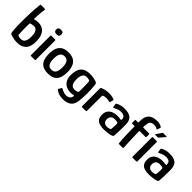

<svg xmlns="http://www.w3.org/2000/svg" viewBox="190 -1863 3145 3145"><g transform="rotate(45 1762.0 -290.5)"><path d="M235 6Q183 6 142.5 -2.5Q102 -11 88 -17Q73 -22 65.5 -26Q58 -30 55.5 -37Q53 -44 51 -56Q47 -75 44 -112.5Q41 -150 40 -193Q39 -236 39 -271Q38 -389 43.5 -500Q49 -611 60 -698Q60 -704 64 -706Q68 -708 75 -708H156Q169 -708 169.5 -703.5Q170 -699 169 -687Q167 -670 164 -647.5Q161 -625 159 -600.5Q157 -576 155.5 -552.5Q154 -529 153 -509Q152 -489 152 -475Q152 -467 156.5 -465Q161 -463 167 -464Q179 -468 201 -472Q223 -476 242 -476Q277 -476 312 -465.5Q347 -455 375.5 -427.5Q404 -400 421.5 -351.5Q439 -303 439 -227Q439 -106 384.5 -50Q330 6 235 6ZM233 -79Q260 -79 281.5 -93Q303 -107 315 -139.5Q327 -172 327 -228Q327 -279 318.5 -309.5Q310 -340 295.5 -356Q281 -372 265 -377.5Q249 -383 233 -383Q224 -383 209.5 -380.5Q195 -378 182.5 -375Q170 -372 163 -369Q158 -368 155.5 -365.5Q153 -363 153 -356Q152 -334 152 -305Q152 -276 152.5 -242Q153 -208 154 -173.5Q155 -139 157 -107Q158 -100 160 -96.5Q162 -93 165 -91Q176 -87 194 -83Q212 -79 233 -79Z M649 -602Q649 -575 638 -561.5Q627 -548 591 -548Q556 -548 543.5 -561.5Q531 -575 531 -602Q531 -625 543.5 -639Q556 -653 591 -653Q629 -653 639 -639Q649 -625 649 -602ZM646 -11Q646 0 634 0H547Q536 0 536 -11V-461Q536 -472 547 -472H634Q646 -472 646 -461Z M942 7Q856 7 809.5 -25Q763 -57 745 -112.5Q727 -168 727 -238Q727 -308 747 -362.5Q767 -417 814 -448Q861 -479 942 -479Q1023 -479 1069.5 -448Q1116 -417 1136.5 -362.5Q1157 -308 1157 -238Q1157 -168 1139 -112.5Q1121 -57 1074.5 -25Q1028 7 942 7ZM940 -78Q998 -78 1020.5 -119.5Q1043 -161 1043 -235Q1043 -310 1018.5 -349Q994 -388 940 -388Q888 -388 863 -349Q838 -310 838 -235Q838 -160 861 -119Q884 -78 940 -78Z M1227 -242Q1227 -309 1245.5 -362.5Q1264 -416 1310.5 -447Q1357 -478 1442 -478Q1481 -478 1519.5 -471.5Q1558 -465 1587 -454Q1609 -446 1614 -435.5Q1619 -425 1622 -401Q1631 -322 1631.5 -226.5Q1632 -131 1621 -36Q1610 51 1557 91Q1504 131 1412 131Q1375 131 1332 120.5Q1289 110 1251 83Q1246 79 1243.5 73Q1241 67 1245 61Q1249 55 1257.5 40.5Q1266 26 1270 20Q1275 9 1279.5 8.5Q1284 8 1292 14Q1304 22 1324 30Q1344 38 1366 44Q1388 50 1404 50Q1424 50 1445.5 43.5Q1467 37 1484 21.5Q1501 6 1505 -24Q1505 -25 1505.5 -26.5Q1506 -28 1506 -29Q1507 -36 1504 -39.5Q1501 -43 1491 -41Q1480 -38 1461.5 -36Q1443 -34 1426 -34Q1370 -34 1324.5 -57Q1279 -80 1252.5 -127Q1226 -174 1227 -242ZM1342 -259Q1342 -218 1350.5 -185.5Q1359 -153 1379.5 -134.5Q1400 -116 1436 -116Q1453 -116 1469 -118Q1485 -120 1497 -125Q1514 -132 1515 -148Q1517 -170 1517 -201Q1517 -232 1516.5 -264.5Q1516 -297 1515 -324.5Q1514 -352 1512 -368Q1512 -374 1509.5 -382Q1507 -390 1500 -393Q1490 -398 1474 -401Q1458 -404 1438 -404Q1402 -404 1381 -385.5Q1360 -367 1351 -334.5Q1342 -302 1342 -259Z M1882 -476Q1953 -476 2000 -456Q2008 -452 2010 -449Q2012 -446 2011 -440L1995 -385Q1994 -377 1991 -376Q1988 -375 1980 -377Q1963 -383 1942 -385.5Q1921 -388 1907 -388Q1891 -388 1878.5 -386Q1866 -384 1857.5 -381.5Q1849 -379 1844 -377Q1840 -374 1835 -370Q1830 -366 1830 -352V-18Q1830 -6 1827 -3Q1824 0 1815 0H1731Q1727 0 1723.5 -2.5Q1720 -5 1720 -15V-418Q1720 -433 1724 -437.5Q1728 -442 1737 -447Q1767 -461 1808 -468.5Q1849 -476 1882 -476Z M2239 7Q2189 7 2145 -4Q2101 -15 2074.5 -47.5Q2048 -80 2048 -143Q2048 -195 2066.5 -228Q2085 -261 2115 -278.5Q2145 -296 2177.5 -303Q2210 -310 2237 -310Q2261 -310 2283.5 -308Q2306 -306 2323 -303Q2334 -300 2334 -318Q2334 -362 2309 -380Q2284 -398 2237 -398Q2199 -398 2164.5 -384.5Q2130 -371 2107 -359Q2097 -354 2093.5 -355.5Q2090 -357 2089 -366L2081 -417Q2080 -427 2081.5 -431Q2083 -435 2091 -440Q2116 -456 2155 -466.5Q2194 -477 2239 -477Q2306 -477 2345.5 -462Q2385 -447 2405 -421Q2425 -395 2432 -362Q2439 -329 2439 -293Q2439 -248 2438.5 -207Q2438 -166 2436.5 -126Q2435 -86 2431 -45Q2429 -34 2425 -28.5Q2421 -23 2408 -18Q2394 -11 2371.5 -6.5Q2349 -2 2324 1Q2299 4 2276.5 5.5Q2254 7 2239 7ZM2245 -61Q2254 -61 2266 -62Q2278 -63 2290.5 -66.5Q2303 -70 2311.5 -75.5Q2320 -81 2321 -90Q2324 -116 2326 -148.5Q2328 -181 2327 -210Q2327 -225 2316 -230Q2305 -236 2283.5 -238Q2262 -240 2243 -240Q2231 -240 2216 -236Q2201 -232 2187.5 -222Q2174 -212 2165 -193Q2156 -174 2156 -143Q2156 -117 2167 -98.5Q2178 -80 2198 -70.5Q2218 -61 2245 -61Z M2575 -14Q2572 -46 2569 -91.5Q2566 -137 2564 -188.5Q2562 -240 2561.5 -290Q2561 -340 2561 -380Q2561 -390 2552 -390H2504Q2498 -390 2495 -392Q2492 -394 2492 -402V-459Q2492 -469 2495 -470.5Q2498 -472 2506 -472H2553Q2558 -472 2559.5 -474Q2561 -476 2561 -483Q2560 -537 2566 -574Q2572 -611 2593 -642Q2618 -676 2661.5 -694Q2705 -712 2769 -712Q2799 -712 2825 -703Q2851 -694 2861 -689Q2873 -682 2875.5 -678Q2878 -674 2877 -667L2861 -619Q2858 -610 2855 -608.5Q2852 -607 2846 -610Q2833 -619 2812 -625.5Q2791 -632 2766 -631Q2730 -631 2705 -613Q2680 -595 2676 -546Q2672 -531 2671 -514.5Q2670 -498 2670 -481Q2670 -476 2671.5 -474Q2673 -472 2678 -472H2810Q2818 -472 2819.5 -470Q2821 -468 2821 -458V-402Q2821 -395 2818.5 -392.5Q2816 -390 2808 -390H2679Q2673 -390 2671 -388Q2669 -386 2669 -381Q2669 -328 2671 -271Q2673 -214 2675 -162Q2677 -110 2679 -70.5Q2681 -31 2682 -13Q2683 -4 2681.5 -2Q2680 0 2674 0H2585Q2582 0 2579.5 -3Q2577 -6 2575 -14Z M2999 -11Q2999 0 2988 0H2900Q2889 0 2889 -11V-461Q2889 -472 2900 -472H2988Q2999 -472 2999 -461ZM2898 -527Q2891 -527 2890.5 -529.5Q2890 -532 2896 -540L2958 -632Q2962 -639 2976 -639H3047Q3053 -639 3054.5 -636Q3056 -633 3050 -627L2968 -532Q2964 -528 2960.5 -527.5Q2957 -527 2950 -527Z M3282 7Q3232 7 3188 -4Q3144 -15 3117.5 -47.5Q3091 -80 3091 -143Q3091 -195 3109.5 -228Q3128 -261 3158 -278.5Q3188 -296 3220.5 -303Q3253 -310 3280 -310Q3304 -310 3326.5 -308Q3349 -306 3366 -303Q3377 -300 3377 -318Q3377 -362 3352 -380Q3327 -398 3280 -398Q3242 -398 3207.5 -384.5Q3173 -371 3150 -359Q3140 -354 3136.5 -355.5Q3133 -357 3132 -366L3124 -417Q3123 -427 3124.5 -431Q3126 -435 3134 -440Q3159 -456 3198 -466.5Q3237 -477 3282 -477Q3349 -477 3388.5 -462Q3428 -447 3448 -421Q3468 -395 3475 -362Q3482 -329 3482 -293Q3482 -248 3481.5 -207Q3481 -166 3479.5 -126Q3478 -86 3474 -45Q3472 -34 3468 -28.5Q3464 -23 3451 -18Q3437 -11 3414.5 -6.5Q3392 -2 3367 1Q3342 4 3319.5 5.5Q3297 7 3282 7ZM3288 -61Q3297 -61 3309 -62Q3321 -63 3333.5 -66.5Q3346 -70 3354.5 -75.5Q3363 -81 3364 -90Q3367 -116 3369 -148.5Q3371 -181 3370 -210Q3370 -225 3359 -230Q3348 -236 3326.5 -238Q3305 -240 3286 -240Q3274 -240 3259 -236Q3244 -232 3230.5 -222Q3217 -212 3208 -193Q3199 -174 3199 -143Q3199 -117 3210 -98.5Q3221 -80 3241 -70.5Q3261 -61 3288 -61Z"/></g></svg>

Font: Glory SemiBold
Style: Regular
Weight: 600
Designer: Robert Leuschke
Foundry: Robert Leuschke
Version: Version 1.011